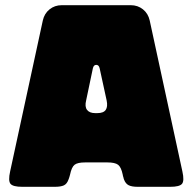

<svg xmlns="http://www.w3.org/2000/svg" viewBox="-20 -720 742 740"><path d="M191 0Q214 0 226 -5.5Q238 -11 244 -28Q245 -30 245.5 -32Q246 -34 247 -36.5Q248 -39 248.5 -41.5Q249 -44 250 -47Q256 -76 267.5 -85Q279 -94 308 -94H394Q423 -94 435 -85Q447 -76 453 -47Q453 -44 454 -41.5Q455 -39 455.5 -37Q456 -35 456.5 -32.5Q457 -30 458 -28Q464 -12 476 -6Q488 0 511 0H636Q672 0 681.5 -11.5Q691 -23 683 -59L557 -641Q551 -668 531 -684Q511 -700 484 -700H218Q191 -700 171 -684Q151 -668 145 -641L19 -59Q11 -23 20.5 -11.5Q30 0 66 0ZM347 -284Q325 -284 315.5 -296.5Q306 -309 312 -333L338 -457Q341 -470 351 -470Q361 -470 364 -457L391 -333Q396 -309 387.5 -296.5Q379 -284 355 -284Z"/></svg>

Font: Bolota
Style: Bold
Weight: 240
Designer: Gabriel Pang
Version: Version 1.000